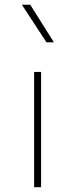

<svg xmlns="http://www.w3.org/2000/svg" viewBox="-20 -785 314 805"><path d="M206.1 -607.4H174.8L71.8 -765.1H106.9ZM123 -483.4H152.3V0H123Z"/></svg>

Font: Estedad-FD Thin
Style: Regular
Weight: 100
Designer: Amin Abedi
Version: Version 7.3